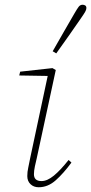

<svg xmlns="http://www.w3.org/2000/svg" viewBox="-20 -777 384 809"><path d="M95 -35Q95 -53 99 -70.5Q103 -88 107 -110L181 -457L61 -459L65 -475L201 -490L215 -482L135 -111Q131 -95 127 -76Q123 -57 123 -43Q123 -14 155 -14Q179 -14 207 -37Q235 -60 269 -103L281 -92Q248 -47 215 -17.5Q182 12 143 12Q122 12 108.5 -1Q95 -14 95 -35ZM202 -561Q224 -599 249.5 -644Q275 -689 294 -721Q305 -740 311.5 -748.5Q318 -757 328 -757Q334 -757 339 -754Q344 -751 344 -743Q344 -736 338.5 -726.5Q333 -717 319 -697Q300 -669 271 -628Q242 -587 217 -552Z"/></svg>

Font: Source Serif 4 SmText ExtraLight
Style: Italic
Weight: 200
Italic angle: -12°
Designer: Frank Grießhammer
Foundry: Adobe
Version: Version 4.005;hotconv 1.1.0;makeotfexe 2.6.0